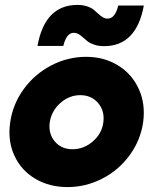

<svg xmlns="http://www.w3.org/2000/svg" viewBox="-20 -740 617 773"><path d="M21 -247.1Q31.2 -320.3 75.4 -381.1Q119.6 -441.9 186.3 -476.6Q252.9 -511.2 326.2 -511.2Q398.9 -511.2 455.3 -476.6Q511.7 -441.9 539.1 -381.1Q566.4 -320.3 556.2 -247.1Q545.4 -173.8 501 -113.8Q456.5 -53.7 390.6 -20.3Q324.7 13.2 252 13.2Q178.7 13.2 122.1 -20.3Q65.4 -53.7 37.8 -113.8Q10.3 -173.8 21 -247.1ZM130.9 -555.2Q160.6 -720.2 292 -720.2Q313.5 -720.2 330.3 -714.6Q347.2 -709 357.4 -700.7Q367.7 -692.4 376 -684.3Q384.3 -676.3 393.6 -670.7Q402.8 -665 413.1 -665Q443.4 -665 456.1 -717.8H559.1Q529.3 -554.2 398.9 -554.2Q377.4 -554.2 360.4 -559.8Q343.3 -565.4 333 -573.2Q322.8 -581.1 314.5 -588.9Q306.2 -596.7 296.9 -602.3Q287.6 -607.9 276.9 -607.9Q247.6 -607.9 234.9 -555.2ZM180.2 -247.1Q174.3 -201.7 200.7 -170.4Q227.1 -139.2 272 -139.2Q317.4 -139.2 353.8 -170.7Q390.1 -202.1 396 -247.1Q402.3 -293 375.2 -325Q348.1 -356.9 303.2 -356.9Q258.3 -356.9 222.7 -325Q187 -293 180.2 -247.1Z"/></svg>

Font: Human Sans Black
Style: Italic
Weight: 800
Italic angle: -8°
Designer: Tim Radville
Foundry: Continuum
Version: Version 1.000;FEAKit 1.0